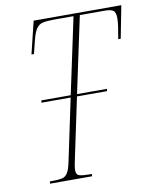

<svg xmlns="http://www.w3.org/2000/svg" viewBox="-81 -776 677 839"><g transform="rotate(-10 257.5 -357.0)"><path d="M73 0 74 -10H88Q113 -10 128.5 -13.5Q144 -17 153.5 -33Q163 -49 170 -85L227 -355H97L99 -365H229L301 -703H213Q183 -703 165 -699Q147 -695 136 -679Q125 -663 116 -626L102 -570H91L126 -714H515L487 -570H476Q482 -605 485 -625Q488 -645 488 -661Q488 -687 477.5 -695Q467 -703 439 -703H329L257 -365H390L388 -355H255L198 -85Q195 -72 193 -60Q191 -48 191 -37Q191 -18 206.5 -14Q222 -10 250 -10H261L259 0Z"/></g></svg>

Font: Noto Serif Display ExtraCondensed Thin
Style: Italic
Weight: 100
Width: 2
Italic angle: -12°
Designer: Monotype Design Team
Foundry: Monotype Imaging Inc.
Version: Version 2.009